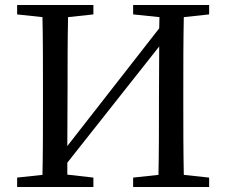

<svg xmlns="http://www.w3.org/2000/svg" viewBox="-20 -753 912 773"><path d="M822 -695V-733H516V-695L622 -684L621 -639L251 -165L252 -393C252 -491 252 -589 254 -684L356 -695V-733H49V-695L151 -684C153 -588 153 -491 153 -393V-339C153 -241 153 -145 151 -49L49 -38V0H356V-38L251 -50V-98L621 -566L620 -357C620 -244 620 -145 618 -49L516 -38V0H822V-38L720 -49C718 -146 718 -243 718 -339V-393C718 -491 718 -589 720 -684Z"/></svg>

Font: Noto Serif CJK JP Medium
Style: Regular
Weight: 500
Designer: Ryoko NISHIZUKA 西塚涼子 (kana & ideographs); Frank Grießhammer (Latin, Greek & Cyrillic); Wenlong ZHANG 张文龙 (bopomofo); San
Foundry: Adobe Systems Incorporated
Version: Version 1.000;PS 1;hotconv 16.6.53;makeotf.lib2.5.65590